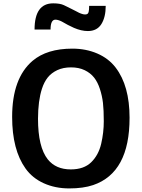

<svg xmlns="http://www.w3.org/2000/svg" viewBox="-20 -1082 827 1120"><path d="M50.8 0ZM402.3 -798.3Q481.4 -798.3 547.6 -769.8Q613.8 -741.2 654.8 -687.5Q735.8 -581.5 735.8 -395.5Q736.3 -74.7 523.4 -2.4Q465.8 17.1 384 17.1Q302.2 17.1 235.6 -12.9Q168.9 -43 128.9 -99.1Q50.8 -208.5 50.8 -399.9Q50.8 -625.5 169.9 -727.1Q253.9 -798.3 402.3 -798.3ZM224.6 -564Q202.1 -494.6 201.7 -389.6Q201.7 -224.1 258.8 -152.3Q305.7 -93.8 393.1 -93.8Q469.2 -93.8 512 -135.5Q554.7 -177.2 570.1 -242.9Q585.4 -308.6 585.4 -374.5Q585.4 -440.4 580.6 -481.9Q575.7 -523.4 562.7 -563.2Q549.8 -603 528.8 -629.6Q507.8 -656.2 473.9 -672.6Q439.9 -689 394.3 -689Q348.6 -689 314.2 -672.9Q279.8 -656.7 258.5 -630.1Q237.3 -603.5 224.6 -564ZM596.7 -1047.9Q596.7 -981.9 571.3 -941.4Q545.9 -900.9 492.7 -900.9Q454.6 -900.9 411.6 -919.4Q375.5 -935.5 340.3 -956.5Q318.8 -967.3 303.2 -967.3Q274.9 -967.3 274.9 -909.7H181.6Q181.6 -1062.5 290.5 -1062.5Q330.1 -1062.5 352.5 -1052Q375 -1041.5 395.5 -1030.8L418.9 -1019Q420.4 -1018.6 429.2 -1013.7Q438 -1008.8 441.4 -1007.3Q444.8 -1005.9 452.1 -1002.9Q465.8 -997.6 475.8 -997.6Q485.8 -997.6 490.5 -1001.2Q495.1 -1004.9 497.1 -1012.7Q500 -1024.4 500 -1047.9Z"/></svg>

Font: Dhyana
Style: Bold
Weight: 700
Foundry: Vernon Adams
Version: Version 1.002; ttfautohint (v0.8.51-6076)